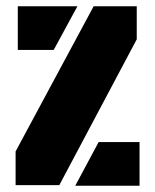

<svg xmlns="http://www.w3.org/2000/svg" viewBox="-20 -595 497 615"><path d="M228 -575 152 -435H37V-575ZM170 -2H30V-110L280 -575H418V-469ZM221 0 296 -140H427V0Z"/></svg>

Font: Protest Guerrilla
Style: Regular
Weight: 400
Designer: Octavio Pardo
Foundry: Ashler Design
Version: Version 2.005; ttfautohint (v1.8.4.7-5d5b)